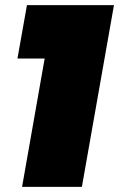

<svg xmlns="http://www.w3.org/2000/svg" viewBox="-20 -728 464 748"><path d="M66 0 154 -500H48L85 -708H424L299 0Z"/></svg>

Font: Poppins Black
Style: Italic
Weight: 900
Italic angle: -10°
Designer: Ninad Kale (Devanagari), Jonny Pinhorn (Latin)
Foundry: Indian Type Foundry
Version: Version 3.200;PS 1.000;hotconv 16.6.54;makeotf.lib2.5.65590